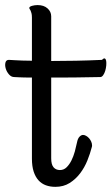

<svg xmlns="http://www.w3.org/2000/svg" viewBox="-90 -705 437 753"><path d="M-55.2 -470.2Q-43.9 -469.2 -30.3 -468.8Q-18.6 -467.8 -2 -467.5Q14.6 -467.3 35.2 -466.8V-636.2Q35.2 -647 33.4 -653.3Q31.7 -659.7 30 -663.3Q28.3 -667 26.6 -669.2Q24.9 -671.4 24.9 -673.8Q24.9 -676.8 27.8 -678.7Q30.8 -680.7 35.6 -682.1Q40.5 -683.6 46.1 -684.3Q51.8 -685.1 57.1 -685.1Q82 -685.1 96.4 -672.1Q110.8 -659.2 110.8 -641.1V-465.8Q156.7 -465.8 207.8 -466.8Q258.8 -467.8 310.1 -470.2Q316.9 -477.5 321 -475.6Q325.2 -473.6 326.4 -466.3Q327.6 -459 326.7 -448.2Q325.7 -437.5 322.8 -427.5Q319.8 -417.5 314.7 -410.2Q309.6 -402.8 303.2 -402.8Q243.2 -401.4 197 -401.1Q150.9 -400.9 110.8 -400.9V-84Q110.8 -59.6 120.1 -48.8Q129.4 -38.1 145 -38.1Q160.2 -38.1 171.1 -48.8Q182.1 -59.6 190.2 -75.7Q198.2 -91.8 203.4 -110.6Q208.5 -129.4 211.9 -146Q214.8 -161.6 221.7 -168.7Q228.5 -175.8 235.8 -175.8Q241.7 -175.8 248 -172.1Q254.4 -168.5 259.5 -162.6Q264.6 -156.7 267.8 -149.4Q271 -142.1 271 -134.8Q271 -133.8 271 -132.3Q271 -130.9 270 -127.9Q263.7 -103 252.7 -75.7Q241.7 -48.3 224.4 -25.4Q207 -2.4 183.1 12.7Q159.2 27.8 127 27.8Q106.9 27.8 90.1 21.7Q73.2 15.6 61 2.2Q48.8 -11.2 42 -32.2Q35.2 -53.2 35.2 -83V-400.9Q18.6 -400.9 5.6 -401.1Q-7.3 -401.4 -16.1 -401.9Q-26.4 -402.3 -34.2 -402.8Q-45.9 -402.8 -54.9 -413.3Q-64 -423.8 -67.6 -436.5Q-71.3 -449.2 -68.6 -459.7Q-65.9 -470.2 -55.2 -470.2Z"/></svg>

Font: Grand Hotel
Style: Regular
Weight: 400
Designer: Brian J. Bonislawsky & Jim Lyles for Astigmatic (AOETI)
Foundry: Astigmatic (AOETI)
Version: Version 001.000